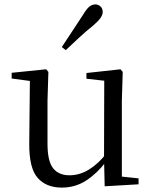

<svg xmlns="http://www.w3.org/2000/svg" viewBox="-20 -838 693 873"><path d="M261 15Q190 15 151 -29.5Q112 -74 113 -186L116 -484L138 -467L33 -481V-507L190 -523L200 -511L196 -380V-185Q196 -105 221.5 -73Q247 -41 296 -41Q343 -41 386 -68Q429 -95 465 -142L488 -103H462Q423 -51 373 -18Q323 15 261 15ZM456 9 453 -114V-116L454 -471L373 -480V-506L528 -523L538 -511L534 -380V-35L610 -27V0ZM261 -624Q285 -661 309.5 -697.5Q334 -734 359 -773Q374 -798 386.5 -808Q399 -818 414 -818Q426 -818 436.5 -809Q447 -800 447 -784Q447 -771 437.5 -757Q428 -743 405 -723Q371 -696 340.5 -667.5Q310 -639 279 -610Z"/></svg>

Font: Noto Serif JP
Style: Regular
Weight: 400
Designer: Ryoko NISHIZUKA  (kana & ideographs); Frank Grießhammer (Latin, Greek & Cyrillic); Wenlong ZHANG  (bopomofo); Sandoll Co
Foundry: Adobe
Version: Version 2.003-H1;hotconv 1.1.1;makeotfexe 2.6.0